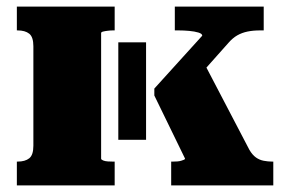

<svg xmlns="http://www.w3.org/2000/svg" viewBox="-20 -561 867 581"><path d="M81 -120V-421Q81 -449 68.5 -459Q56 -469 33 -469H31V-541H327V-469H322Q315 -469 306.5 -468Q298 -467 292 -465.5Q286 -464 286 -461V-81Q286 -78 292 -75.5Q298 -73 306.5 -72.5Q315 -72 322 -72H327V0H31V-72H33Q56 -72 68.5 -82Q81 -92 81 -120ZM807 0H498V-72H503Q510 -72 516.5 -72.5Q523 -73 528 -74.5Q533 -76 536.5 -77.5Q540 -79 540 -81L447 -272V-293L592 -453Q592 -459 580.5 -462.5Q569 -466 552.5 -467.5Q536 -469 520 -469H509V-541H778V-469H767Q746 -469 729 -465.5Q712 -462 698 -454Q684 -446 671 -431L534 -277L595 -375L735 -107Q744 -92 754.5 -84.5Q765 -77 778 -74.5Q791 -72 804 -72H807ZM338 -138V-433H422V-138Z"/></svg>

Font: Roboto Serif ExtraBold
Style: Regular
Weight: 800
Designer: Greg Gazdowicz
Foundry: Commercial Type
Version: Version 1.008